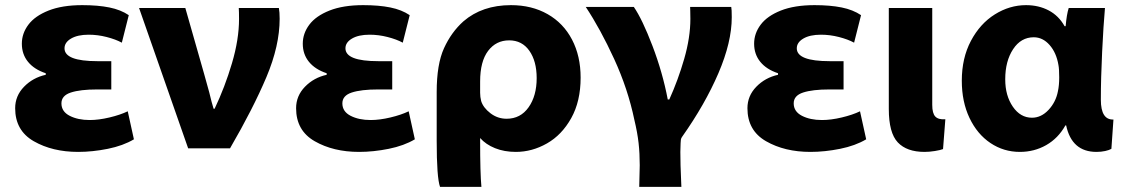

<svg xmlns="http://www.w3.org/2000/svg" viewBox="-20 -527 4374 747"><path d="M158 -242Q113 -257 89 -286.5Q65 -316 65 -357Q65 -397 90.5 -431Q116 -465 169 -486Q222 -507 300 -507Q361 -507 405.5 -498Q450 -489 481 -468L454 -361Q430 -374 395 -383Q360 -392 325 -392Q282 -392 256.5 -377Q231 -362 231 -339Q231 -289 359 -289H413V-179H358Q292 -179 255.5 -167Q219 -155 219 -125Q219 -93 251 -76.5Q283 -60 329 -60Q364 -60 406 -70Q448 -80 477 -94L501 15Q459 40 399.5 52Q340 64 284 64Q184 64 111.5 22.5Q39 -19 39 -106Q39 -154 73.5 -189.5Q108 -225 158 -236Z M774 -240Q793 -173 794 -168Q804 -126 811 -104H815Q855 -188 882.5 -281Q910 -374 910 -453Q910 -481 909 -496H1065Q1068 -480 1068 -454Q1068 -349 1016.5 -227Q965 -105 875 50H712L521 -496H701Z M1251 -242Q1206 -257 1182 -286.5Q1158 -316 1158 -357Q1158 -397 1183.5 -431Q1209 -465 1262 -486Q1315 -507 1393 -507Q1454 -507 1498.5 -498Q1543 -489 1574 -468L1547 -361Q1523 -374 1488 -383Q1453 -392 1418 -392Q1375 -392 1349.5 -377Q1324 -362 1324 -339Q1324 -289 1452 -289H1506V-179H1451Q1385 -179 1348.5 -167Q1312 -155 1312 -125Q1312 -93 1344 -76.5Q1376 -60 1422 -60Q1457 -60 1499 -70Q1541 -80 1570 -94L1594 15Q1552 40 1492.5 52Q1433 64 1377 64Q1277 64 1204.5 22.5Q1132 -19 1132 -106Q1132 -154 1166.5 -189.5Q1201 -225 1251 -236Z M1848 18Q1848 148 1853 200H1692Q1679 164 1679 21V-169Q1679 -277 1707.5 -339.5Q1736 -402 1783 -444Q1856 -507 1968 -507Q2049 -507 2110.5 -472Q2172 -437 2205.5 -373Q2239 -309 2239 -225Q2239 -133 2202.5 -67.5Q2166 -2 2108 31Q2050 64 1987 64Q1942 64 1906 49.5Q1870 35 1848 10ZM1848 -166Q1848 -150 1852 -134Q1860 -108 1888 -86.5Q1916 -65 1951 -65Q2005 -65 2036.5 -109.5Q2068 -154 2068 -223Q2068 -289 2039.5 -329.5Q2011 -370 1961 -370Q1910 -370 1879 -329Q1848 -288 1848 -210Z M2467 200Q2469 138 2469 116Q2469 70 2464.5 29.5Q2460 -11 2448 -61Q2423 -181 2369.5 -297.5Q2316 -414 2259 -500H2446Q2479 -452 2518.5 -348.5Q2558 -245 2578 -140H2584Q2618 -215 2642 -298Q2666 -381 2666 -454Q2666 -475 2665.5 -485Q2665 -495 2665 -500H2825Q2827 -492 2827 -460Q2827 -363 2775 -242Q2723 -121 2634 5Q2630 10 2629 16.5Q2628 23 2628 30L2627 64Q2627 113 2630 176L2631 200Z M3007 -242Q2962 -257 2938 -286.5Q2914 -316 2914 -357Q2914 -397 2939.5 -431Q2965 -465 3018 -486Q3071 -507 3149 -507Q3210 -507 3254.5 -498Q3299 -489 3330 -468L3303 -361Q3279 -374 3244 -383Q3209 -392 3174 -392Q3131 -392 3105.5 -377Q3080 -362 3080 -339Q3080 -289 3208 -289H3262V-179H3207Q3141 -179 3104.5 -167Q3068 -155 3068 -125Q3068 -93 3100 -76.5Q3132 -60 3178 -60Q3213 -60 3255 -70Q3297 -80 3326 -94L3350 15Q3308 40 3248.5 52Q3189 64 3133 64Q3033 64 2960.5 22.5Q2888 -19 2888 -106Q2888 -154 2922.5 -189.5Q2957 -225 3007 -236Z M3607 -119Q3607 -86 3619 -73.5Q3631 -61 3658 -63L3649 53Q3639 57 3617.5 60.5Q3596 64 3577 64Q3508 64 3473 27Q3438 -10 3438 -103V-496H3607Z M4279 -496Q4273 -429 4268 -325.5Q4263 -222 4263 -139Q4263 -60 4312 -62L4304 52Q4296 57 4280 60.5Q4264 64 4246 64Q4150 64 4128 -39H4125Q4097 11 4050.5 37.5Q4004 64 3948 64Q3885 64 3833.5 29.5Q3782 -5 3752 -68Q3722 -131 3722 -213Q3722 -301 3757.5 -368Q3793 -435 3850.5 -471Q3908 -507 3972 -507Q4021 -507 4060 -486.5Q4099 -466 4122 -425H4126Q4130 -471 4138 -496ZM3891 -218Q3891 -155 3920.5 -112Q3950 -69 3995 -69Q4031 -69 4059.5 -99.5Q4088 -130 4096 -172Q4101 -195 4101 -226Q4101 -259 4098 -274Q4090 -322 4063.5 -352Q4037 -382 4002 -382Q3952 -382 3921.5 -335.5Q3891 -289 3891 -219Z"/></svg>

Font: BM Euljiro oraeorae
Style: Regular
Weight: 400
Designer: Bongjin Kim; Bomjun Kim; Myungsoo Han; Hyesun Chae; Mikyoung Jeong; Wujin Sim; Minjae Kang; Suwha Jang;
Foundry: Sandoll Inc.
Version: Version 1.000;hotconv 1.0.109;makeexe 2.5.65596